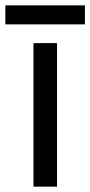

<svg xmlns="http://www.w3.org/2000/svg" viewBox="-40 -697 337 717"><path d="M173 0H85V-536H173ZM277 -677V-606H-20V-677Z"/></svg>

Font: Noto Sans Balinese
Style: Regular
Weight: 400
Designer: Aditya Bayu, David Williams
Foundry: David Williams
Version: Version 2.003